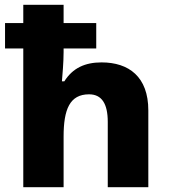

<svg xmlns="http://www.w3.org/2000/svg" viewBox="-20 -780 708 800"><path d="M245 -760H77V-684H1V-578H77V0H245V-211C245 -325 271 -387 351 -387C404 -387 429 -348 429 -272V0H598V-320C598 -460 517 -520 403 -520C335 -520 283 -497 248 -441H238C240 -466 245 -520 245 -563V-578H381V-684H245Z"/></svg>

Font: Noto Sans Bengali UI ExtraBold
Style: Regular
Weight: 800
Designer: Jelle Bosma - Monotype Design Team
Foundry: Monotype Imaging Inc.
Version: Version 2.003